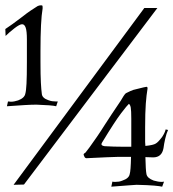

<svg xmlns="http://www.w3.org/2000/svg" viewBox="-20 -693 651 721"><path d="M6 -294 10 -312Q13 -312 16 -311.5Q19 -311 21 -311Q33 -311 48 -316Q72 -325 75 -341Q78 -351 79.5 -378.5Q81 -406 81 -461V-545Q81 -576 76.5 -589Q72 -602 63 -602Q54 -602 34.5 -587Q15 -572 1 -558Q1 -564 0.5 -572Q0 -580 0 -584Q8 -589 27.5 -603Q47 -617 65 -631Q80 -643 94 -652.5Q108 -662 121 -670Q127 -673 133 -673Q138 -673 139 -672Q140 -670 140 -666V-661Q136 -638 134 -598Q132 -558 132 -501V-460Q132 -411 133.5 -383Q135 -355 137 -341Q138 -325 161 -317Q169 -314 175.5 -313Q182 -312 189 -312H197L191 -294Q176 -298 117 -300Q99 -300 73.5 -298.5Q48 -297 6 -294ZM31 1 522 -663H571L70 0ZM398 8 402 -11Q405 -10 408 -10Q411 -10 413 -10Q420 -10 426.5 -11Q433 -12 440 -15Q464 -23 467 -39Q471 -51 472 -104H425Q412 -104 381 -102.5Q350 -101 307 -99Q300 -98 297 -104.5Q294 -111 294 -113Q294 -116 301 -120Q304 -123 316 -139.5Q328 -156 343.5 -178.5Q359 -201 372 -222Q401 -267 419.5 -294Q438 -321 439 -324Q450 -343 455 -344Q459 -346 469.5 -351Q480 -356 491 -358Q512 -363 519.5 -365Q527 -367 530 -367Q534 -367 534 -362V-360Q530 -337 527.5 -303.5Q525 -270 525 -214V-173Q525 -167 525 -160Q525 -153 526 -145Q556 -148 565 -154Q574 -159 589 -179Q600 -196 602 -207L611 -205Q605 -192 600.5 -172.5Q596 -153 594 -137Q588 -102 555 -102Q548 -102 541 -102.5Q534 -103 526 -103Q527 -54 530 -39Q533 -24 557 -15Q574 -10 587 -10Q593 -10 596 -11L589 8Q581 6 559 4Q537 2 493 1Q487 1 463.5 3Q440 5 398 8ZM473 -142V-247Q473 -278 471 -289Q469 -300 464 -303Q458 -298 435 -268Q412 -238 364 -159Q361 -155 361 -151Q361 -146 373 -144Q391 -143 407.5 -142.5Q424 -142 440 -142Z"/></svg>

Font: Gideon Roman
Style: Regular
Weight: 400
Designer: Robert E. Leuschke
Foundry: Robert E. Leuschke
Version: Version 2.010